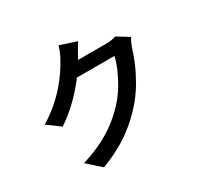

<svg xmlns="http://www.w3.org/2000/svg" viewBox="-181 -1040 1362 1318"><g transform="rotate(-30 500.0 -381.0)"><path d="M892 -623Q884 -610 875.5 -592Q867 -574 861 -556Q848 -511 824 -453.5Q800 -396 765.5 -335.5Q731 -275 686 -220Q615 -134 520 -64.5Q425 5 284 60L179 -34Q278 -64 352 -103Q426 -142 481.5 -187Q537 -232 581 -283Q617 -324 647 -375Q677 -426 698.5 -477Q720 -528 728 -567H381L423 -668Q436 -668 467 -668Q498 -668 536.5 -668Q575 -668 613 -668Q651 -668 680 -668Q709 -668 718 -668Q741 -668 762.5 -671Q784 -674 799 -680ZM563 -779Q547 -755 531 -727Q515 -699 507 -684Q474 -625 425.5 -560.5Q377 -496 314.5 -435Q252 -374 178 -324L78 -398Q143 -438 193.5 -481.5Q244 -525 281.5 -568.5Q319 -612 346 -652Q373 -692 391 -725Q401 -741 413.5 -769.5Q426 -798 432 -822Z"/></g></svg>

Font: Noto Sans SC SemiBold
Style: Regular
Weight: 600
Designer: Ryoko NISHIZUKA 西塚涼子 (kana, bopomofo & ideographs); Paul D. Hunt (Latin, Greek & Cyrillic); Sandoll Communications 산돌커뮤니
Foundry: Adobe
Version: Version 2.004-H2;hotconv 1.0.118;makeotfexe 2.5.65603